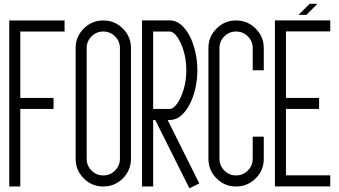

<svg xmlns="http://www.w3.org/2000/svg" viewBox="-20 -997 1830 1035"><path d="M89.4 8.3H29.8V-886.7H328.1V-827.1H89.4V-469.2H268.6V-409.7H89.4Z M536.6 8.3Q475.1 8.3 431.4 -35.4Q387.7 -79.1 387.7 -141.1V-737.8Q387.7 -799.3 431.4 -843Q475.1 -886.7 536.6 -886.7Q598.6 -886.7 642.3 -843Q686 -799.3 686 -737.8V-141.1Q686 -79.1 642.3 -35.4Q598.6 8.3 536.6 8.3ZM536.6 -51.3Q573.7 -51.3 600.1 -77.6Q626.5 -104 626.5 -141.1V-737.8Q626.5 -774.9 600.1 -801Q573.7 -827.1 536.6 -827.1Q500 -827.1 473.6 -801Q447.3 -774.9 447.3 -737.8V-141.1Q447.3 -104 473.6 -77.6Q500 -51.3 536.6 -51.3Z M1001 18.1 816.9 -350.1H805.7V8.3H745.6V-887.2H895Q928.2 -887.2 955.8 -863.8Q983.4 -840.3 1003.2 -801.5Q1022.9 -762.7 1033.4 -714.8Q1043.9 -667 1043.9 -618.7Q1043.9 -569.8 1033.4 -522.2Q1022.9 -474.6 1003.2 -435.8Q983.4 -397 955.8 -373.5Q928.2 -350.1 895 -350.1H883.8L1054.2 -8.3ZM895 -409.7Q914.6 -409.7 935.3 -439Q956.1 -468.3 970.2 -515.9Q984.4 -563.5 984.4 -618.7Q984.4 -673.8 970.2 -721.4Q956.1 -769 935.3 -798.1Q914.6 -827.1 895 -827.1H805.7V-409.7Z M1252.4 8.3Q1190.9 8.3 1147.2 -35.4Q1103.5 -79.1 1103.5 -141.1V-737.8Q1103.5 -799.3 1147.2 -843Q1190.9 -886.7 1252.4 -886.7Q1314.5 -886.7 1358.2 -843Q1401.9 -799.3 1401.9 -737.8V-618.2H1342.3V-737.8Q1342.3 -774.9 1315.9 -801Q1289.6 -827.1 1252.4 -827.1Q1215.8 -827.1 1189.5 -801Q1163.1 -774.9 1163.1 -737.8V-141.1Q1163.1 -104 1189.5 -77.6Q1215.8 -51.3 1252.4 -51.3Q1289.6 -51.3 1315.9 -77.6Q1342.3 -104 1342.3 -141.1V-260.3H1401.9V-141.1Q1401.9 -79.1 1358.2 -35.4Q1314.5 8.3 1252.4 8.3Z M1760.3 7.8H1461.9V-887.2H1760.3V-827.6H1521.5V-469.2H1700.2V-409.7H1521.5V-51.8H1760.3ZM1631.8 -917H1589.4L1649.4 -976.6H1691.4Z"/></svg>

Font: Ignotum
Style: Regular
Weight: 400
Designer: GGBot
Version: 0.10